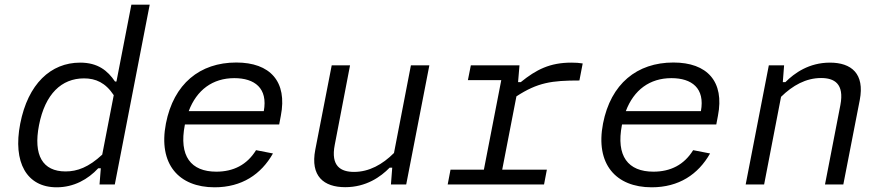

<svg xmlns="http://www.w3.org/2000/svg" viewBox="-20 -785 3760 817"><path d="M66 -258.5C34 -94 93.5 12 221 12C294.5 12 354.5 -22 398 -69H409L403.5 0H468.5L617 -765H539L475.5 -438H469.5C438 -484.5 396.5 -518.5 321 -518.5C196 -518.5 99 -428 66 -258.5ZM146 -252.5C172 -385.5 242 -451.5 337.5 -451.5C387.5 -451.5 429 -433 464 -380L415 -127C357.5 -73.5 309 -55.5 259 -55.5C161.5 -55.5 121 -124 146 -252.5Z M686 -259.5C652.5 -86.5 741 12 893 12C1009 12 1091 -43 1141.5 -132L1069.5 -146C1031 -83.5 973 -54.5 900.5 -54.5C792.5 -54.5 740.5 -120.5 766.5 -253.5L767 -255.5H1168L1175 -292.5C1203.5 -438 1129.5 -519 985.5 -519C830.5 -519 719 -428.5 686 -259.5ZM783 -312C817 -402.5 885 -452.5 977 -452.5C1063.5 -452.5 1120.5 -410 1102.5 -312Z M1391.5 -507 1321.5 -147.5C1300 -35.5 1357.5 11.5 1449 11.5C1538 11.5 1600 -32.5 1638 -71.5H1649L1643.5 0H1708.5L1807 -507H1728.5L1656.5 -134C1607.5 -85 1550.5 -53.5 1486.5 -53.5C1430.5 -53.5 1386.5 -77.5 1404.5 -169L1469.5 -507Z M2190.5 -507H1983.5L1971 -444H2113L2039 -63H1897L1885 0H2295L2307 -63H2117L2177.5 -375C2268 -434 2327.5 -442.5 2445.5 -442.5L2459.5 -515C2445 -517.5 2429.5 -518.5 2411.5 -518.5C2320 -518.5 2262 -489 2196 -435.5H2184.5Z M2546 -259.5C2512.5 -86.5 2601 12 2753 12C2869 12 2951 -43 3001.5 -132L2929.5 -146C2891 -83.5 2833 -54.5 2760.5 -54.5C2652.5 -54.5 2600.5 -120.5 2626.5 -253.5L2627 -255.5H3028L3035 -292.5C3063.5 -438 2989.5 -519 2845.5 -519C2690.5 -519 2579 -428.5 2546 -259.5ZM2643 -312C2677 -402.5 2745 -452.5 2837 -452.5C2923.5 -452.5 2980.5 -410 2962.5 -312Z M3568.5 0 3638.5 -359.5C3660 -471.5 3603 -518.5 3511.5 -518.5C3422.5 -518.5 3360.5 -474 3322 -435.5H3311L3316.5 -507H3251.5L3153 0H3231.5L3303.5 -373C3353 -421.5 3409.5 -453 3474 -453C3529.5 -453 3573.5 -429.5 3556 -338L3490.5 0Z"/></svg>

Font: Monaspace Neon Light
Style: Italic
Weight: 300
Italic angle: -11°
Designer: Riley Cran & the Lettermatic Team
Foundry: Lettermatic
Version: Version 1.200 (Monaspace Neon)